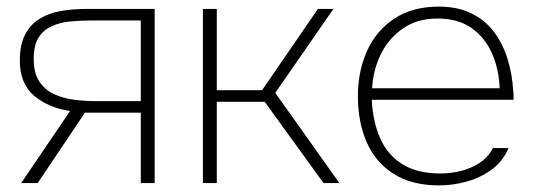

<svg xmlns="http://www.w3.org/2000/svg" viewBox="-20 -554 1628 581"><path d="M44 0 192 -218Q126 -228 83 -264.5Q40 -301 40 -371Q40 -419 56 -449.5Q72 -480 99.5 -497Q127 -514 163.5 -520.5Q200 -527 241 -527H448V0H406V-213H237L94 0ZM268 -248H406V-492H254Q222 -492 191.5 -489Q161 -486 136 -474.5Q111 -463 96.5 -440Q82 -417 82 -376Q82 -332 99.5 -306.5Q117 -281 145 -268.5Q173 -256 205.5 -252Q238 -248 268 -248Z M594 0V-527H636V-281H773L942 -527H989L813 -273L1007 0H959L781 -246H636V0Z M1309 7Q1226 7 1171 -28Q1116 -63 1089.5 -124Q1063 -185 1063 -263Q1063 -338 1090.5 -399.5Q1118 -461 1173 -497.5Q1228 -534 1308 -534Q1364 -534 1405.5 -514Q1447 -494 1474 -458.5Q1501 -423 1515.5 -377Q1530 -331 1533 -279Q1534 -272 1534 -265.5Q1534 -259 1534 -252H1105Q1108 -187 1130 -136.5Q1152 -86 1197 -57.5Q1242 -29 1314 -29Q1343 -29 1374 -36.5Q1405 -44 1431 -61Q1457 -78 1472 -106H1519Q1502 -66 1468 -41Q1434 -16 1392 -4.5Q1350 7 1309 7ZM1106 -287H1492Q1490 -344 1469 -392Q1448 -440 1407 -469Q1366 -498 1304 -498Q1243 -498 1199.5 -468Q1156 -438 1132.5 -390Q1109 -342 1106 -287Z"/></svg>

Font: Onest Thin
Style: Regular
Weight: 250
Designer: Dmitri Voloshin, Andrey Kudryavtsev
Foundry: Dmitri Voloshin, Andrey Kudryavtsev
Version: Version 1.000;gftools[0.9.33]